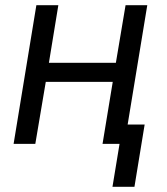

<svg xmlns="http://www.w3.org/2000/svg" viewBox="-20 -550 640 734"><path d="M494 164H410L437 0H372L411 -237H155L115 0H32L119 -530H203L167 -310H423L460 -530H543L468 -74H533Z"/></svg>

Font: Iosevka Curly Extended Oblique
Style: Regular
Weight: 400
Width: 7
Italic angle: -9°
Monospace: yes
Designer: Belleve Invis
Foundry: Belleve Invis
Version: Version 11.1.0; ttfautohint (v1.8.3)